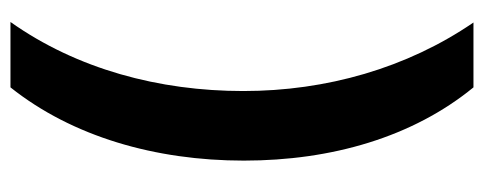

<svg xmlns="http://www.w3.org/2000/svg" viewBox="-299 -468 925 367"><g transform="rotate(-90 163.5 -284.5)"><path d="M40 -281C40 -113 85 42 180 158H304C217 31 173 -123 173 -282C173 -443 215 -600 305 -727H180C86 -609 40 -450 40 -281Z"/></g></svg>

Font: Noto Sans Georgian SemiCondensed Bold
Style: Regular
Weight: 700
Width: 4
Designer: Monotype Design Team, Akaki Razmadze
Foundry: Google LLC
Version: Version 2.005